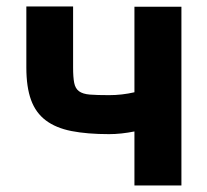

<svg xmlns="http://www.w3.org/2000/svg" viewBox="-20 -566 631 586"><path d="M60.4 -546.2H203.1V-360.1Q203.1 -329.9 206.5 -312.9Q209.9 -295.8 221.2 -287.5Q232.6 -279.1 254.4 -277.3Q276.3 -275.6 312.9 -275.6Q352.3 -275.6 390.3 -284.4V-545.5H533.7V0H390.3V-164.8Q370.7 -160.9 350.9 -158.7Q331 -156.6 312.9 -156.6Q246.1 -156.6 198.3 -166Q150.6 -175.4 119.9 -198.5Q89.1 -221.6 74.8 -260.8Q60.4 -300.1 60.4 -360.1Z"/></svg>

Font: Cannonade
Style: Bold
Weight: 700
Designer: Rasmus Andersson
Foundry: rsms
Version: Version 3.012;git-f93a4a705